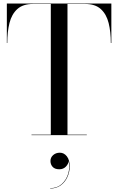

<svg xmlns="http://www.w3.org/2000/svg" viewBox="-20 -770 673 1094"><path d="M267.5 147.3Q267.5 127.3 282.9 113.7Q298.3 100.1 321.1 100.1Q344.7 100.1 360.9 120.7Q377.1 141.3 377.1 179.3Q377.1 209.3 364.3 238.1Q351.5 266.9 326.7 285.5Q301.9 304.1 265.9 304.1V302.1Q305.9 302.1 332.3 278.1Q358.7 254.1 368.9 218.3Q379.1 182.5 370.3 146.9Q370.7 163.3 355.9 178.9Q341.1 194.5 317.9 194.5Q292.3 194.5 279.9 180.7Q267.5 166.9 267.5 147.3ZM159.5 -2.5H269.5V-747.5H169Q110.5 -747.5 78.5 -718.2Q46.5 -689 34 -638.8Q21.5 -588.5 21.5 -525H19V-750H614.5V-525H611.5Q611.5 -588.5 599 -638.8Q586.5 -689 554.5 -718.2Q522.5 -747.5 464 -747.5H364.5V-2.5H474.5V0H159.5Z"/></svg>

Font: Bodoni* 72pt
Style: Regular
Weight: 400
Version: Version 2.3